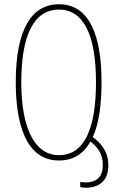

<svg xmlns="http://www.w3.org/2000/svg" viewBox="-20 -744 549 902"><path d="M382 138C449 138 489 103 489 33C489 -37 449 -75 416 -100C447 -168 457 -261 457 -358C457 -570 404 -724 257 -724C126 -724 54 -602 54 -358C54 -173 97 10 257 10C327 10 374 -24 405 -79C436 -54 463 -25 463 33C463 84 436 113 382 113C373 113 364 112 357 110V135C364 137 375 138 382 138ZM257 -15C143 -15 80 -141 80 -358C80 -574 137 -699 257 -699C374 -699 431 -577 431 -358C431 -135 374 -15 257 -15Z"/></svg>

Font: Noto Sans Georgian ExtraCondensed Thin
Style: Regular
Weight: 100
Width: 2
Designer: Monotype Design Team, Akaki Razmadze
Foundry: Google LLC
Version: Version 2.005